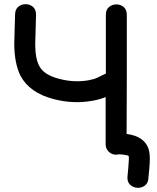

<svg xmlns="http://www.w3.org/2000/svg" viewBox="-20 -738 747 916"><path d="M688 111Q689 95 692 70Q694 45 694 43Q697 -1 689 -27Q669 -88 584 -99Q584 -182 585 -370Q585 -558 585 -667Q585 -692 570 -704.5Q555 -717 535 -717Q515 -717 500 -704.5Q485 -692 485 -667V-387L468 -379Q461 -375 448 -369Q435 -363 431 -362Q426 -360 419 -359Q411 -357 402 -355Q333 -343 262 -362Q188 -381 167 -424Q148 -459 148 -528Q148 -547 150 -598Q152 -648 152 -668Q152 -693 137 -705.5Q122 -718 102 -718Q82 -718 67 -705.5Q52 -693 52 -668Q52 -652 50 -603Q48 -553 48 -527Q49 -435 77 -378Q120 -295 237 -265Q329 -241 420 -257Q455 -263 484 -275V-50Q484 -29 498.5 -14.5Q513 0 534 0Q541 0 547 -2Q583 0 594 6Q596 13 594 35Q594 36 592 63Q589 90 588 107Q587 131 601.5 144Q616 157 635.5 158Q655 159 671 147.5Q687 136 688 111Z"/></svg>

Font: Balsamiq Sans
Style: Regular
Weight: 400
Designer: Michael Angeles
Foundry: Balsamiq SRL
Version: Version 1.020; ttfautohint (v1.8.4.7-5d5b);gftools[0.9.26]